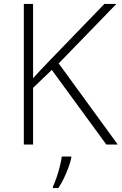

<svg xmlns="http://www.w3.org/2000/svg" viewBox="-20 -734 618 975"><path d="M578 0H520L243 -379L148 -288V0H101V-714H148V-337Q166 -357 185 -377Q204 -397 223 -417L510 -714H571L278 -412ZM342 68Q337 91 327 118Q317 145 304.5 171.5Q292 198 276 221H249V213Q257 197 266.5 169.5Q276 142 283.5 112Q291 82 294 61H342Z"/></svg>

Font: Noto Sans Oriya ExtraLight
Style: Regular
Weight: 250
Version: Version 2.003